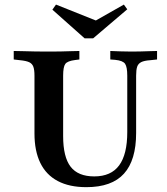

<svg xmlns="http://www.w3.org/2000/svg" viewBox="-20 -789 712 821"><path d="M127.4 -369.4V-465.3Q127.4 -490.3 122.6 -503.6Q117.7 -516.9 104.8 -523Q91.9 -529 66.1 -531.5L38.7 -534.7V-571Q55.6 -571 79 -570.2Q102.4 -569.4 128.6 -569Q154.8 -568.5 178.2 -568.5H187.9H196.8Q218.5 -568.5 241.1 -569Q263.7 -569.4 284.3 -570.2Q304.8 -571 319.4 -571V-534.7L300.8 -532.3Q268.5 -528.2 259.3 -515.7Q250 -503.2 250 -465.3V-369.4ZM349.2 11.3Q276.6 11.3 227 -14.9Q177.4 -41.1 152.4 -92.3Q127.4 -143.5 127.4 -218.5V-369.4H250V-207.3Q250 -117.7 281.9 -76.2Q313.7 -34.7 383.1 -34.7Q454.8 -34.7 489.5 -81.9Q524.2 -129 524.2 -224.2V-369.4H562.1V-220.2Q562.1 -104 510.1 -46.4Q458.1 11.3 349.2 11.3ZM524.2 -369.4V-465.3Q524.2 -502.4 514.9 -516.1Q505.6 -529.8 472.6 -533.1L451.6 -534.7V-571Q467.7 -570.2 494 -569.4Q520.2 -568.5 542.7 -568.5Q560.5 -568.5 580.6 -569Q600.8 -569.4 619.8 -570.2Q638.7 -571 651.6 -571V-534.7L621.8 -531.5Q596.8 -529.8 583.9 -523.4Q571 -516.9 566.5 -503.6Q562.1 -490.3 562.1 -465.3V-369.4ZM509.7 -769.4 524.2 -749.2 378.2 -625H341.9L204 -747.6L219.4 -769.4L425.8 -687.1L353.2 -680.6Z"/></svg>

Font: Playfair 9pt
Style: Bold
Weight: 700
Designer: Claus Eggers Sørensen
Foundry: Claus Eggers Sørensen
Version: Version 2.203